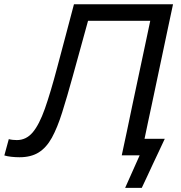

<svg xmlns="http://www.w3.org/2000/svg" viewBox="-58 -733 854 906"><path d="M34 9Q15 9 -5 6.8Q-25 4.5 -37.5 0.5L-16.5 -76.5Q-7.5 -74 2.8 -73Q13 -72 21.5 -72Q65.5 -72 96.2 -108.2Q127 -144.5 153.8 -220.2Q180.5 -296 212 -415Q231.5 -488.5 251.5 -563.5Q271 -638 291 -713H758.5Q746 -654.5 734 -598Q722 -541 707.5 -472.5L657.5 -236Q648 -192 639.8 -153.5Q631.5 -115 624 -78H719.5Q705.5 -48 691.5 -18.2Q677.5 11.5 664 40Q651 68 637.8 96.5Q624.5 125 611 153.5H532.5L601 0H516.5Q529 -59 541 -114.5Q552.5 -169.5 566.5 -236.5L614.5 -462.5Q624.5 -510 633.5 -552Q642 -594 651 -635H357.5Q340 -571 322 -506Q304 -441 285 -372Q258 -274 235.2 -202Q212.5 -130 186.8 -83.2Q161 -36.5 124.8 -13.8Q88.5 9 34 9Z"/></svg>

Font: Heraclito
Style: Italic
Weight: 400
Italic angle: -12°
Designer: Kostas Bartsokas (font) & Cristiano Sobral (main changes)
Foundry: Kostas Bartsokas (font) & Cristiano Sobral (main changes)
Version: Version 1.00;July 8, 2020;FontCreator 13.0.0.2655 64-bit